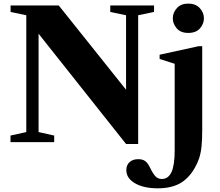

<svg xmlns="http://www.w3.org/2000/svg" viewBox="-20 -792 1225 1070"><path d="M682.5 10.5 195 -604V-56L282 -36.5V0H38.5V-36.5L126.5 -56V-707L39 -725.5V-761.5H307.5L682.5 -292V-707L594.5 -725.5V-761.5H838.5V-725.5L750 -707V10.5ZM1029 -608.5Q987 -608.5 965 -634Q943 -659.5 943 -689.5Q943 -722 966 -747Q989 -772 1029 -772Q1070 -772 1093.2 -747Q1116.5 -722 1116.5 -689.5Q1116.5 -659.5 1094.5 -634Q1072.5 -608.5 1029 -608.5ZM859.5 257.5Q781 257.5 732.5 229.5Q684 201.5 684 156Q684 128 702 111.5Q720 95 750.5 95Q774 95 788.5 105.2Q803 115.5 816 142Q833.5 178 847.5 191.8Q861.5 205.5 882 205.5Q918 205.5 935.8 166.8Q953.5 128 953.5 47V-436.5L869.5 -463.5V-487L1086.5 -534.5H1107V-68Q1107 -14.5 1103.2 22.8Q1099.5 60 1090.2 88.5Q1081 117 1065 144.5Q1031 203.5 981.8 230.5Q932.5 257.5 859.5 257.5Z"/></svg>

Font: Libre Caslon Text
Style: Bold
Weight: 700
Designer: Pablo Impallari, Rodrigo Fuenzalida, Katja Schimmel
Foundry: Pablo Impallari, Rodrigo Fuenzalida
Version: Version 2.000